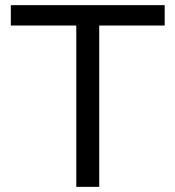

<svg xmlns="http://www.w3.org/2000/svg" viewBox="-20 -725 680 745"><path d="M276 0V-626H22V-705H619V-626H365V0Z"/></svg>

Font: Nunito Sans 8pt
Style: Regular
Weight: 400
Version: Version 3.101;gftools[0.9.27]